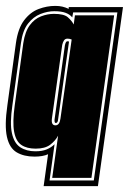

<svg xmlns="http://www.w3.org/2000/svg" viewBox="-29 -525 437 651"><path d="M119 106 134 -2Q116 6 88 6Q52 6 27.5 -8.5Q3 -23 -5.5 -61Q-14 -99 -4 -168L25 -379Q32 -429 53 -456.5Q74 -484 102 -494.5Q130 -505 158 -505Q172 -505 182.5 -502.5Q193 -500 204 -495V-501H388L303 106ZM139 87H289L369 -483H219L216 -466Q208 -476 193.5 -481.5Q179 -487 155 -487Q132 -487 108 -477.5Q84 -468 66 -445Q48 -422 42 -379L13 -168Q4 -107 11.5 -73Q19 -39 40 -25.5Q61 -12 91 -12Q114 -12 129.5 -18.5Q145 -25 156 -36ZM148 78 168 -65Q159 -48 141.5 -34.5Q124 -21 92 -21Q62 -21 43.5 -33.5Q25 -46 19 -78Q13 -110 21 -168L50 -379Q56 -418 72 -439.5Q88 -461 110 -469.5Q132 -478 154 -478Q188 -478 201 -466.5Q214 -455 221 -442L225 -473H358L281 78ZM159 -100Q173 -100 176 -123L214 -391Q207 -394 200 -394Q192 -394 188 -388Q184 -382 182 -373L147 -123Q144 -100 159 -100ZM160 -108Q155 -108 156 -120L191 -371Q194 -385 199 -385Q203 -385 205 -384L168 -120Q167 -108 160 -108Z"/></svg>

Font: Alumni Sans Collegiate One SC
Style: Italic
Weight: 400
Italic angle: -8°
Designer: Robert E. Leuschke
Foundry: Robert E. Leuschke
Version: Version 1.100